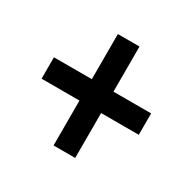

<svg xmlns="http://www.w3.org/2000/svg" viewBox="-114 -711 719 715"><g transform="rotate(30 245.5 -353.5)"><path d="M292 -399V-593H199V-399H36V-307H199V-114H292V-307H454V-399Z"/></g></svg>

Font: Noto Sans Thai Cond SemBd
Style: Regular
Weight: 600
Width: 3
Designer: Monotype Design Team
Foundry: Monotype Imaging Inc.
Version: Version 2.002